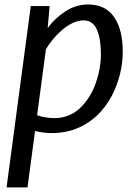

<svg xmlns="http://www.w3.org/2000/svg" viewBox="-20 -584 615 854"><path d="M102.4 249.5H9.2L116.8 -557H200.6L192.2 -459.6Q223.9 -502.6 270.4 -533.3Q316.9 -564 372.2 -564Q449.4 -564 487.7 -507.9Q526 -451.8 526 -353.9Q526 -269.6 491 -186.7Q467.5 -130.7 427.6 -86.7Q387.6 -42.7 332.6 -17.4Q277.6 8 208.6 8Q177.9 8 135.8 -1.1ZM222.1 -58.6Q287.4 -58.6 334.8 -102.2Q381.1 -145.7 405 -211.9Q428.8 -278.1 428.8 -343.5Q428.8 -412.3 410.8 -452.8Q392.8 -493.3 352.4 -493.3Q328.1 -493.3 303.8 -481.9Q279.5 -470.4 257.1 -451.5Q234.8 -432.5 216.1 -409.9Q197.3 -387.2 184.2 -365.1L145.1 -71.5Q163 -65.3 182.3 -62Q201.7 -58.6 222.1 -58.6Z"/></svg>

Font: Merriweather Sans Variable Regular
Style: Italic
Weight: 300
Italic angle: -8°
Designer: Eben Sorkin
Foundry: Eben Sorkin
Version: Version 2.001